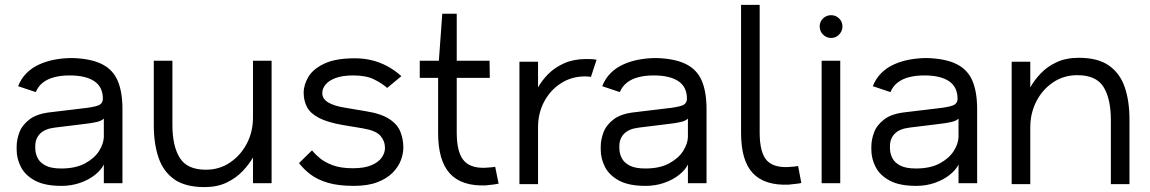

<svg xmlns="http://www.w3.org/2000/svg" viewBox="-20 -748 4696 784"><path d="M231 11Q163 11 123 -10.5Q83 -32 65.5 -66Q48 -100 48 -137V-150Q48 -177 59 -207Q70 -237 100.5 -260.5Q131 -284 189 -290L314 -305Q362 -310 381 -317.5Q400 -325 400 -345Q400 -393 365 -416.5Q330 -440 264 -440Q230 -440 202.5 -433Q175 -426 155.5 -411Q136 -396 126 -372L54 -396Q66 -427 88.5 -449.5Q111 -472 141.5 -485.5Q172 -499 206 -505Q240 -511 274 -511Q350 -509 395.5 -486.5Q441 -464 460.5 -418.5Q480 -373 480 -302V0H404V-76Q393 -54 368 -34Q343 -14 307.5 -1.5Q272 11 231 11ZM230 -60Q289 -60 327.5 -81Q366 -102 384.5 -131.5Q403 -161 404 -188Q404 -206 404 -229Q404 -252 404 -264Q396 -255 375.5 -250Q355 -245 318 -241L204 -227Q163 -222 143.5 -202Q124 -182 124 -151V-143Q124 -122 133.5 -103Q143 -84 166 -72Q189 -60 230 -60Z M684 -500V-238Q684 -152 714 -103.5Q744 -55 821 -55Q876 -55 919.5 -84.5Q963 -114 988 -162Q1013 -210 1013 -268V-500H1089V0H1013V-105Q997 -77 970.5 -49Q944 -21 905.5 -2.5Q867 16 815 16Q737 16 692 -15.5Q647 -47 627.5 -104Q608 -161 608 -236V-500Z M1561 -389Q1538 -409 1506 -424.5Q1474 -440 1422 -440Q1380 -440 1352 -430Q1324 -420 1310 -403.5Q1296 -387 1296 -368Q1296 -344 1320.5 -329.5Q1345 -315 1390 -308L1473 -294Q1537 -284 1570.5 -261.5Q1604 -239 1615.5 -208.5Q1627 -178 1627 -145Q1627 -121 1617 -94Q1607 -67 1583.5 -43Q1560 -19 1521 -4Q1482 11 1425 11Q1362 11 1319.5 -1.5Q1277 -14 1249 -35Q1221 -56 1201 -82L1254 -134Q1265 -120 1285 -103Q1305 -86 1338 -73.5Q1371 -61 1421 -61Q1468 -61 1497 -73.5Q1526 -86 1539 -105Q1552 -124 1552 -144Q1552 -172 1533.5 -193.5Q1515 -215 1461 -224L1383 -237Q1318 -248 1282.5 -266.5Q1247 -285 1233.5 -311Q1220 -337 1220 -369Q1220 -402 1239.5 -434.5Q1259 -467 1305 -488.5Q1351 -510 1429 -510Q1465 -510 1498 -502Q1531 -494 1561 -478Q1591 -462 1619 -437Z M2016 2Q2008 4 1999 5Q1990 6 1981 7Q1972 8 1964 9Q1865 13 1817 -39.5Q1769 -92 1769 -205V-430H1694V-500H1772L1786 -692H1845V-500H1979L1980 -430H1845V-207Q1845 -122 1876.5 -89.5Q1908 -57 1976 -64Q1982 -64 1989 -65Q1996 -66 2002 -67Z M2393 -434Q2387 -435 2381.5 -435.5Q2376 -436 2369 -436Q2314 -436 2270.5 -408Q2227 -380 2202 -333Q2177 -286 2177 -228V4H2101V-496H2177V-391Q2193 -420 2219.5 -446.5Q2246 -473 2284.5 -490Q2323 -507 2375 -507Q2386 -507 2396 -506.5Q2406 -506 2416 -504Z M2616 11Q2548 11 2508 -10.5Q2468 -32 2450.5 -66Q2433 -100 2433 -137V-150Q2433 -177 2444 -207Q2455 -237 2485.5 -260.5Q2516 -284 2574 -290L2699 -305Q2747 -310 2766 -317.5Q2785 -325 2785 -345Q2785 -393 2750 -416.5Q2715 -440 2649 -440Q2615 -440 2587.5 -433Q2560 -426 2540.5 -411Q2521 -396 2511 -372L2439 -396Q2451 -427 2473.5 -449.5Q2496 -472 2526.5 -485.5Q2557 -499 2591 -505Q2625 -511 2659 -511Q2735 -509 2780.5 -486.5Q2826 -464 2845.5 -418.5Q2865 -373 2865 -302V0H2789V-76Q2778 -54 2753 -34Q2728 -14 2692.5 -1.5Q2657 11 2616 11ZM2615 -60Q2674 -60 2712.5 -81Q2751 -102 2769.5 -131.5Q2788 -161 2789 -188Q2789 -206 2789 -229Q2789 -252 2789 -264Q2781 -255 2760.5 -250Q2740 -245 2703 -241L2589 -227Q2548 -222 2528.5 -202Q2509 -182 2509 -151V-143Q2509 -122 2518.5 -103Q2528 -84 2551 -72Q2574 -60 2615 -60Z M3252 -1Q3245 1 3236 2Q3227 3 3217.5 4Q3208 5 3200 6Q3102 10 3054 -41Q3006 -92 3006 -205V-728H3082V-207Q3082 -122 3113 -91Q3144 -60 3212 -67Q3219 -67 3227.5 -68.5Q3236 -70 3239 -70Z M3411 -500V0H3335V-500ZM3374 -593Q3354 -593 3340.5 -607Q3327 -621 3327 -640Q3327 -659 3340.5 -672.5Q3354 -686 3374 -686Q3393 -686 3406.5 -672.5Q3420 -659 3420 -640Q3420 -621 3406.5 -607Q3393 -593 3374 -593Z M3721 11Q3653 11 3613 -10.5Q3573 -32 3555.5 -66Q3538 -100 3538 -137V-150Q3538 -177 3549 -207Q3560 -237 3590.5 -260.5Q3621 -284 3679 -290L3804 -305Q3852 -310 3871 -317.5Q3890 -325 3890 -345Q3890 -393 3855 -416.5Q3820 -440 3754 -440Q3720 -440 3692.5 -433Q3665 -426 3645.5 -411Q3626 -396 3616 -372L3544 -396Q3556 -427 3578.5 -449.5Q3601 -472 3631.5 -485.5Q3662 -499 3696 -505Q3730 -511 3764 -511Q3840 -509 3885.5 -486.5Q3931 -464 3950.5 -418.5Q3970 -373 3970 -302V0H3894V-76Q3883 -54 3858 -34Q3833 -14 3797.5 -1.5Q3762 11 3721 11ZM3720 -60Q3779 -60 3817.5 -81Q3856 -102 3874.5 -131.5Q3893 -161 3894 -188Q3894 -206 3894 -229Q3894 -252 3894 -264Q3886 -255 3865.5 -250Q3845 -245 3808 -241L3694 -227Q3653 -222 3633.5 -202Q3614 -182 3614 -151V-143Q3614 -122 3623.5 -103Q3633 -84 3656 -72Q3679 -60 3720 -60Z M4516 4V-258Q4516 -345 4486 -393Q4456 -441 4379 -441Q4324 -441 4280.5 -412Q4237 -383 4212 -334.5Q4187 -286 4187 -228V4H4111V-496H4187V-391Q4203 -420 4229.5 -448Q4256 -476 4294.5 -494Q4333 -512 4385 -512Q4463 -512 4508 -480.5Q4553 -449 4572.5 -392.5Q4592 -336 4592 -260V4Z"/></svg>

Font: Nata Sans
Style: Regular
Weight: 400
Designer: Daniel Uzquiano Cruz
Version: Version 1.001